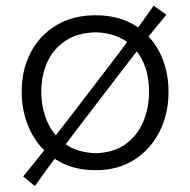

<svg xmlns="http://www.w3.org/2000/svg" viewBox="-20 -582 662 669"><path d="M313.5 11Q391 11 447.9 -25.3Q504.9 -61.7 536 -123.6Q567.2 -185.4 567.2 -261.7Q567.2 -337.3 537.1 -397.9Q507 -458.4 449.9 -493.6Q392.9 -528.8 312.4 -528.8Q234.5 -528.8 176.7 -494.3Q118.9 -459.8 87.2 -399.5Q55.5 -339.2 55.5 -261.7Q55.5 -207.6 72.4 -158.4Q89.2 -109.3 121.8 -71.2Q154.4 -33.2 202.5 -11.1Q250.5 11 313.5 11ZM313.5 -48.2Q249.3 -50.2 207.3 -80.4Q165.4 -110.6 144.6 -158.6Q123.9 -206.6 123.9 -261.7Q123.9 -320.2 145.2 -366.3Q166.6 -412.5 208.6 -440.2Q250.6 -467.8 313.5 -469.5Q402 -466.5 450.6 -410.4Q499.3 -354.3 499.3 -261.7Q499.3 -206.3 479.3 -158.4Q459.3 -110.4 418.2 -80.3Q377 -50.2 313.5 -48.2ZM101.6 66.4Q137.9 14 173.5 -32.9Q209 -79.8 250.2 -133.9L401.4 -331.5Q443.2 -386.2 481.1 -434.1Q519 -481.9 559.4 -530.5L515.5 -562.4Q480.1 -511.6 444.7 -464Q409.2 -416.4 366.1 -359.9L215.2 -163Q174.6 -109.9 138.5 -63.9Q102.4 -18 60.7 32.8Z"/></svg>

Font: Pinar-VF
Style: Regular
Weight: 300
Designer: Amin Abedi
Version: Version 3.0